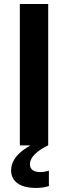

<svg xmlns="http://www.w3.org/2000/svg" viewBox="-20 -733 343 968"><path d="M80 0Q80 -58 80 -112.5Q80 -167 80 -233.5V-474.5Q80 -543 80 -598.5Q80 -654 80 -713H223Q223 -654 223 -598.5Q223 -543 223 -474.5V-233.5Q223 -167 223 -112.5Q223 -58 223 0ZM162.5 214.5Q119 214.5 91 203.2Q63 192 49.5 172.2Q36 152.5 36 127Q36 101 47.8 78.5Q59.5 56 80.8 37Q102 18 130.5 2V-23.5L197 -30L222.5 0Q183.5 18 157.2 43Q131 68 131 95.5Q131 115 144.8 124.8Q158.5 134.5 182 134.5Q198 134.5 209 132Q220 129.5 226.5 127.5V205Q215.5 209 198.2 211.8Q181 214.5 162.5 214.5Z"/></svg>

Font: Commissioner Thin SemiBold
Style: Regular
Weight: 600
Version: Version 1.000